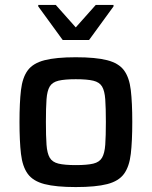

<svg xmlns="http://www.w3.org/2000/svg" viewBox="-20 -750 615 778"><path d="M287 8Q207 8 160.5 -4Q114 -16 92.5 -45.5Q71 -75 65 -126.5Q59 -178 59 -256Q59 -334 65 -385Q71 -436 92.5 -465Q114 -494 160.5 -506Q207 -518 287 -518Q368 -518 414.5 -506Q461 -494 482.5 -465Q504 -436 510 -385Q516 -334 516 -256Q516 -178 510 -126.5Q504 -75 482.5 -45.5Q461 -16 414.5 -4Q368 8 287 8ZM287 -81Q333 -81 358 -87Q383 -93 393.5 -111Q404 -129 406.5 -163.5Q409 -198 409 -256Q409 -313 406.5 -347.5Q404 -382 393.5 -399.5Q383 -417 358 -423Q333 -429 287 -429Q242 -429 217 -423Q192 -417 181.5 -399.5Q171 -382 168.5 -347.5Q166 -313 166 -256Q166 -198 168.5 -163.5Q171 -129 181.5 -111Q192 -93 217 -87Q242 -81 287 -81ZM234 -588 135 -724V-730H206L287 -639L368 -730H440V-724L341 -588Z"/></svg>

Font: Saira Medium
Style: Regular
Weight: 500
Designer: Hector Gatti with collaboration of the Omnibus-Type team
Foundry: Omnibus-Type
Version: Version 1.100; ttfautohint (v1.8.3)